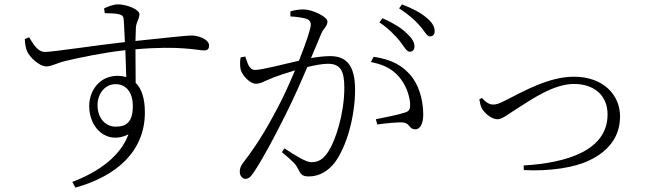

<svg xmlns="http://www.w3.org/2000/svg" viewBox="-20 -793 3040 876"><path d="M508 -215C462 -215 425 -253 425 -313C425 -364 457 -409 508 -409C551 -409 586 -377 586 -309C586 -238 558 -215 508 -215ZM516 -447C434 -447 387 -379 387 -309C387 -207 469 -131 566 -180C530 -81 431 -9 310 37L324 63C511 11 641 -102 641 -280C641 -340 628 -387 599 -415L598 -568C802 -586 881 -563 911 -563C928 -563 934 -571 934 -585C934 -614 885 -631 854 -631C832 -631 759 -623 598 -606L600 -666C601 -692 616 -706 616 -728C616 -751 556 -773 519 -773C494 -773 472 -762 455 -755L458 -733C487 -732 509 -732 523 -728C539 -724 544 -719 545 -698L550 -601C430 -588 221 -556 186 -556C152 -556 132 -591 113 -623L93 -615C94 -596 97 -574 104 -558C115 -533 159 -490 191 -490C216 -490 235 -504 279 -515C344 -530 456 -554 552 -564L556 -441C544 -445 531 -447 516 -447Z M1803 -607C1823 -582 1834 -557 1850 -557C1863 -557 1871 -566 1871 -581C1871 -601 1860 -618 1835 -642C1811 -665 1775 -688 1725 -710L1711 -691C1753 -663 1782 -632 1803 -607ZM1894 -677C1916 -653 1927 -627 1941 -627C1955 -627 1963 -635 1963 -651C1963 -672 1952 -691 1925 -713C1902 -733 1864 -754 1814 -773L1801 -755C1845 -726 1871 -703 1894 -677ZM1672 -510C1740 -497 1780 -471 1809 -432C1839 -391 1849 -348 1851 -322C1852 -297 1850 -287 1829 -280C1801 -270 1730 -256 1695 -249L1701 -225C1735 -230 1800 -237 1821 -234C1850 -230 1847 -203 1874 -203C1900 -203 1911 -234 1911 -270C1911 -347 1886 -411 1854 -449C1816 -493 1770 -521 1685 -534ZM1305 -718C1329 -717 1367 -712 1382 -706C1395 -699 1398 -691 1398 -680C1398 -662 1375 -594 1344 -516C1272 -500 1176 -474 1144 -474C1115 -474 1109 -508 1099 -535L1078 -531C1074 -513 1075 -489 1078 -476C1086 -447 1121 -411 1147 -411C1171 -411 1183 -422 1229 -440C1250 -448 1286 -460 1326 -472C1300 -410 1271 -346 1245 -298C1187 -188 1145 -123 1089 -50C1077 -34 1074 -23 1074 -9C1074 11 1088 23 1099 23C1112 23 1122 17 1136 -4C1179 -68 1227 -158 1284 -272C1319 -342 1353 -419 1382 -487C1418 -496 1452 -502 1476 -502C1534 -502 1551 -469 1551 -393C1551 -275 1512 -158 1482 -108C1455 -63 1430 -53 1400 -53C1377 -53 1331 -81 1278 -116L1266 -99C1323 -52 1331 -40 1338 -26C1351 -1 1356 12 1388 12C1439 12 1478 -14 1507 -51C1562 -124 1600 -263 1600 -383C1600 -497 1559 -537 1486 -537C1461 -537 1427 -533 1399 -528L1446 -640C1456 -664 1474 -673 1474 -695C1474 -717 1404 -750 1365 -750C1341 -750 1321 -746 1305 -741Z M2179 -346 2167 -340C2170 -324 2172 -309 2180 -296C2192 -275 2224 -249 2249 -249C2271 -249 2291 -267 2346 -302C2402 -337 2505 -410 2598 -410C2694 -410 2752 -355 2752 -271C2752 -108 2570 -50 2369 -38L2370 -17C2488 -11 2600 -28 2668 -61C2749 -99 2809 -163 2809 -262C2809 -356 2737 -443 2598 -443C2484 -443 2368 -376 2294 -339C2256 -319 2244 -316 2229 -316C2212 -316 2194 -328 2179 -346Z"/></svg>

Font: Noto Serif TC Light
Style: Regular
Weight: 300
Designer: Ryoko NISHIZUKA 西塚涼子 (kana & ideographs); Frank Grießhammer (Latin, Greek & Cyrillic); Wenlong ZHANG 张文龙 (bopomofo); San
Foundry: Adobe
Version: Version 2.001;hotconv 1.1.0;makeotfexe 2.6.0